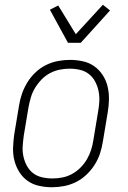

<svg xmlns="http://www.w3.org/2000/svg" viewBox="-20 -780 540 808"><path d="M199 8Q171 8 144 2Q117 -4 96 -19Q75 -34 61 -56.5Q47 -79 40.5 -105Q34 -131 35 -159Q36 -187 40 -215L60 -335Q64 -361 72.5 -385.5Q81 -410 95 -433Q109 -456 129 -475Q149 -494 173 -506Q197 -518 223 -523Q249 -528 274 -528Q302 -528 329 -522Q356 -516 377 -501Q398 -486 412.5 -463.5Q427 -441 433 -415Q439 -389 438.5 -361Q438 -333 433 -305L413 -185Q409 -159 401 -134.5Q393 -110 378.5 -87Q364 -64 344 -45Q324 -26 300 -14Q276 -2 250 3Q224 8 199 8ZM201 -29Q221 -29 242 -33Q263 -37 282.5 -47.5Q302 -58 318.5 -74.5Q335 -91 346 -110Q357 -129 363.5 -149.5Q370 -170 373 -191L393 -311Q397 -333 398 -355Q399 -377 394.5 -398Q390 -419 380 -437.5Q370 -456 354 -468.5Q338 -481 317 -486Q296 -491 273 -491Q253 -491 232 -487Q211 -483 191 -472.5Q171 -462 155 -445.5Q139 -429 127.5 -410Q116 -391 110 -370.5Q104 -350 100 -329L80 -209Q77 -187 75.5 -165Q74 -143 78.5 -122Q83 -101 93 -82.5Q103 -64 119 -51.5Q135 -39 156.5 -34Q178 -29 201 -29ZM266 -600 190 -739 225 -757 299 -636 413 -760 443 -736 320 -600Z"/></svg>

Font: Iosevka SS18 Extralight
Style: Italic
Weight: 200
Italic angle: -9°
Monospace: yes
Designer: Belleve Invis
Foundry: Belleve Invis
Version: Version 25.1.1; ttfautohint (v1.8.4)